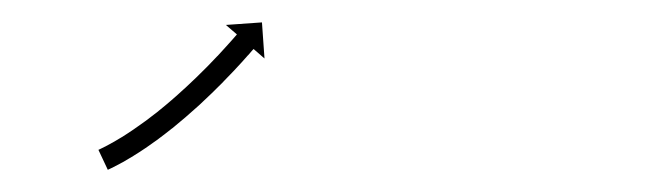

<svg xmlns="http://www.w3.org/2000/svg" viewBox="-20 -334 600 174"><path d="M70.7 -198.9C70.2 -198.7 69.7 -198.4 69.2 -198.2L77.7 -180.1C78.2 -180.3 78.8 -180.6 79.3 -180.9C79.3 -180.9 79.3 -180.9 79.4 -180.9C79.4 -180.9 79.4 -180.9 79.4 -180.9C81 -181.6 82.5 -182.4 84.1 -183.2C84.1 -183.2 84.1 -183.2 84.2 -183.2C84.2 -183.3 84.2 -183.3 84.2 -183.3C86.6 -184.5 89.1 -185.8 91.5 -187.2C91.5 -187.2 91.5 -187.2 91.5 -187.2C91.6 -187.2 91.6 -187.2 91.6 -187.2C94.7 -189 97.8 -190.8 100.9 -192.7C100.9 -192.7 100.9 -192.7 100.9 -192.7C101 -192.7 101 -192.8 101 -192.8C104.6 -195 108.2 -197.3 111.7 -199.7C111.7 -199.7 111.8 -199.7 111.8 -199.8C111.8 -199.8 111.9 -199.8 111.9 -199.8C115.8 -202.5 119.7 -205.3 123.6 -208.1C123.6 -208.1 123.6 -208.1 123.7 -208.2C123.7 -208.2 123.7 -208.2 123.7 -208.2C127.8 -211.3 131.9 -214.4 136 -217.7C136 -217.7 136 -217.7 136 -217.7C136 -217.7 136.1 -217.7 136.1 -217.7C140.2 -221.1 144.3 -224.5 148.4 -228C148.4 -228 148.4 -228 148.4 -228C148.5 -228 148.5 -228.1 148.5 -228.1C152.5 -231.6 156.5 -235.1 160.5 -238.7C160.5 -238.7 160.5 -238.8 160.5 -238.8C160.6 -238.8 160.6 -238.8 160.6 -238.8C164.4 -242.4 168.2 -245.9 171.9 -249.5C171.9 -249.5 171.9 -249.6 172 -249.6C172 -249.6 172 -249.6 172 -249.6C175.5 -253 178.9 -256.4 182.4 -259.9C182.4 -259.9 182.4 -259.9 182.4 -259.9C182.4 -259.9 182.4 -260 182.4 -260C185.5 -263.1 188.5 -266.2 191.5 -269.4C191.5 -269.4 191.5 -269.4 191.5 -269.4C191.5 -269.5 191.6 -269.5 191.6 -269.5C194.1 -272.2 196.6 -274.9 199.1 -277.6L199.1 -277.6L199.1 -277.6C201 -279.8 202.9 -281.9 204.8 -284L204.9 -284L204.9 -284C206.1 -285.4 207.3 -286.8 208.5 -288.2L208.5 -288.2L208.5 -288.2C208.9 -288.7 209.4 -289.2 209.8 -289.6L219.7 -281L217.4 -313.7L184.7 -311.4L194.7 -302.8C194.3 -302.3 193.8 -301.8 193.4 -301.3L193.4 -301.3L193.4 -301.3C192.3 -300 191.1 -298.6 189.9 -297.3L189.9 -297.3L189.9 -297.3C188 -295.2 186.2 -293.1 184.3 -291.1L184.3 -291.1L184.3 -291.1C181.9 -288.4 179.4 -285.8 177 -283.1C177 -283.1 177 -283.1 177 -283.2C177 -283.2 177 -283.2 177 -283.2C174.1 -280.1 171.1 -277 168.1 -273.9C168.1 -273.9 168.1 -273.9 168.1 -274C168.1 -274 168.2 -274 168.2 -274C164.8 -270.6 161.4 -267.2 158 -263.9C158 -263.9 158 -263.9 158 -263.9C158.1 -263.9 158.1 -264 158.1 -264C154.4 -260.4 150.7 -256.9 147 -253.5C147 -253.5 147 -253.5 147 -253.5C147 -253.5 147 -253.6 147 -253.6C143.2 -250 139.3 -246.6 135.3 -243.1C135.3 -243.1 135.4 -243.2 135.4 -243.2C135.4 -243.2 135.4 -243.2 135.4 -243.2C131.5 -239.8 127.5 -236.5 123.5 -233.3C123.5 -233.3 123.5 -233.3 123.5 -233.3C123.5 -233.3 123.6 -233.3 123.6 -233.3C119.6 -230.2 115.7 -227.2 111.7 -224.2C111.7 -224.2 111.7 -224.2 111.8 -224.2C111.8 -224.3 111.8 -224.3 111.8 -224.3C108.1 -221.6 104.3 -218.9 100.5 -216.3C100.5 -216.3 100.6 -216.3 100.6 -216.3C100.6 -216.3 100.6 -216.4 100.6 -216.4C97.3 -214.1 93.8 -211.9 90.4 -209.7C90.4 -209.7 90.4 -209.7 90.4 -209.7C90.5 -209.8 90.5 -209.8 90.5 -209.8C87.6 -208 84.7 -206.3 81.7 -204.6C81.7 -204.6 81.7 -204.6 81.8 -204.7C81.8 -204.7 81.8 -204.7 81.8 -204.7C79.6 -203.4 77.3 -202.2 75 -201C75 -201 75 -201 75 -201.1C75.1 -201.1 75.1 -201.1 75.1 -201.1C73.6 -200.3 72.2 -199.6 70.7 -198.9C70.7 -198.9 70.7 -198.9 70.7 -198.9C70.7 -198.9 70.7 -198.9 70.7 -198.9Z"/></svg>

Font: FRB American Cursive Just Arrows
Style: Bold Italic
Weight: 700
Italic angle: -25°
Version: Version 2.0;Modular Font Editor K font №1